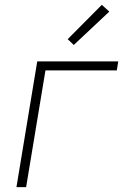

<svg xmlns="http://www.w3.org/2000/svg" viewBox="-20 -774 540 794"><path d="M48 0 134 -520H469L463 -483H168L88 0ZM285 -588 260 -612 401 -754 432 -726Z"/></svg>

Font: Iosevka SS04 XLt Obl
Style: Regular
Weight: 200
Italic angle: -9°
Monospace: yes
Designer: Belleve Invis
Foundry: Belleve Invis
Version: Version 19.0.0; ttfautohint (v1.8.4)